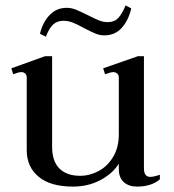

<svg xmlns="http://www.w3.org/2000/svg" viewBox="-20 -681 644 711"><path d="M150 -545 128 -556Q138 -598 163.5 -625Q189 -652 227 -652Q244 -652 260.5 -645.5Q277 -639 305 -625Q330 -612 346.5 -605.5Q363 -599 379 -599Q403 -599 417.5 -614Q432 -629 445 -661L466 -650Q456 -606 431 -578Q406 -550 366 -550Q350 -550 334 -556.5Q318 -563 291 -577Q268 -590 250.5 -597Q233 -604 215 -604Q191 -604 176 -589.5Q161 -575 150 -545ZM572 -34V-17Q541 10 487 10Q457 10 438.5 -6.5Q420 -23 420 -55V-75Q398 -39 352.5 -14.5Q307 10 250 10Q167 10 123 -26.5Q79 -63 79 -125V-393Q79 -404 73 -409Q67 -414 59 -414Q49 -414 29 -406L22 -428L147 -473H173V-137Q173 -84 200 -57Q227 -30 277 -30Q312 -30 345 -47.5Q378 -65 399 -100Q420 -135 420 -184V-393Q420 -404 413.5 -409Q407 -414 399 -414Q391 -414 369 -406L362 -428L491 -473H513V-58Q513 -26 536 -26Q550 -26 572 -34Z"/></svg>

Font: TavirajRegular
Style: Regular
Weight: 400
Designer: Katatrad Team
Foundry: CadsonDemak
Version: Version 1.000